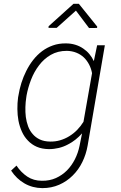

<svg xmlns="http://www.w3.org/2000/svg" viewBox="-20 -763 627 995"><path d="M75.7 -268.6 73.7 -258.3Q69.8 -229 70.1 -198Q70.3 -167 75.7 -137.2Q81.5 -107.4 93.5 -80.8Q105.5 -54.2 124.5 -34.7Q143.6 -14.2 170.4 -2.4Q197.3 9.3 233.4 9.8Q259.8 9.8 284.9 3.7Q310.1 -2.4 332.5 -14.6Q353 -24.9 371.3 -39.6Q389.6 -54.2 405.3 -71.8L392.1 -6.8Q384.8 29.3 368.2 62.3Q351.6 95.2 327.1 120.1Q302.2 145 269.8 159.7Q237.3 174.3 197.3 173.8Q153.8 173.8 121.3 152.1Q88.9 130.4 65.4 95.2L37.6 121.1Q65.4 163.6 106.9 187.5Q148.4 211.4 199.2 211.9Q247.1 211.9 286.9 194.3Q326.7 176.8 356.9 146.5Q387.2 116.7 406.7 76.7Q426.3 36.6 434.1 -8.3L523.4 -528.3H483.4L466.3 -446.3Q457 -466.3 443.1 -482.9Q429.2 -499.5 411.6 -511.2Q392.6 -524.4 369.9 -531.2Q347.2 -538.1 321.8 -538.1Q285.2 -538.6 254.2 -527.6Q223.1 -516.6 197.8 -497.6Q171.9 -478 151.6 -451.9Q131.3 -425.8 116.2 -395.5Q101.1 -365.7 90.8 -333Q80.6 -300.3 75.7 -268.6ZM116.2 -258.3 117.7 -268.6Q125 -308.6 140.9 -349.9Q156.7 -391.1 182.6 -424.8Q207.5 -458 243.4 -478.8Q279.3 -499.5 326.2 -499.5Q353 -499 375.5 -490Q397.9 -481 414.6 -465.3Q430.7 -449.7 441.7 -428.7Q452.6 -407.7 457 -383.8L412.6 -131.8Q398.4 -108.9 379.9 -89.8Q361.3 -70.8 338.9 -57.1Q316.9 -43.5 291.7 -36.1Q266.6 -28.8 239.7 -29.3Q208.5 -29.8 186.3 -40.3Q164.1 -50.8 149.4 -68.4Q134.3 -85.4 125.7 -108.4Q117.2 -131.3 113.8 -156.7Q110.8 -181.6 111.6 -208Q112.3 -234.4 116.2 -258.3ZM483.9 -625 388.7 -743.2H360.8L231.9 -627L231.4 -618.7H273.9L373.5 -708L441.4 -617.7L482.9 -618.2Z"/></svg>

Font: Roboto Mono ExtraLight
Style: Italic
Weight: 250
Italic angle: -10°
Monospace: yes
Designer: Google
Version: Version 3.000